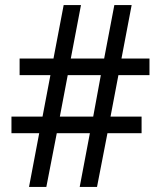

<svg xmlns="http://www.w3.org/2000/svg" viewBox="-20 -785 631 754"><path d="M94 -51 134 -262H25V-327H147L178 -490H57V-555H190L230 -765H298L258 -555H389L429 -765H497L457 -555H567V-490H445L414 -327H536V-262H402L361 -51H293L333 -262H203L162 -51ZM215 -327H346L376 -490H246Z"/></svg>

Font: Noto Sans Tamil UI SemiCondensed
Style: Regular
Weight: 400
Width: 4
Designer: Jelle Bosma - Monotype Design Team
Foundry: Monotype Imaging Inc.
Version: Version 2.004